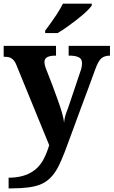

<svg xmlns="http://www.w3.org/2000/svg" viewBox="-20 -786 619 1046"><path d="M579.1 -536.1V-482.9Q548.3 -482.9 531.2 -467.3Q514.2 -451.7 498 -405.8Q481.4 -360.4 462.4 -308.6Q443.4 -256.8 423.8 -205.1Q404.3 -153.3 385.7 -101.6Q366.2 -49.8 348.6 -1Q331.1 47.9 314.9 85Q299.8 121.6 282.2 148.4Q248.5 200.7 195.8 220.7Q143.6 240.2 43.9 240.2H26.9V182.1Q167 182.1 219.7 77.1Q236.3 44.4 248 4.9L67.9 -435.1Q52.7 -471.7 21 -475.6Q11.2 -476.6 0 -477.1V-536.1H285.2V-482.9Q255.9 -483.4 239.3 -475.6Q222.7 -467.8 222.2 -449.7Q222.2 -431.6 231.4 -409.2Q250 -363.3 265.1 -322.8Q279.8 -282.2 293.9 -243.7Q325.2 -158.2 329.1 -118.2Q332 -147.5 340.8 -170.9Q349.6 -194.3 351.1 -198.2L417 -394Q426.8 -418.9 426.8 -442.4Q426.8 -465.8 407.7 -474.6Q388.7 -483.4 354 -482.9V-536.1ZM480 -766.1V-755.9Q450.2 -713.9 345.7 -639.6Q317.4 -619.1 293.9 -606H226.1V-619.1Q298.3 -714.8 322.8 -766.1Z"/></svg>

Font: DroidSerif-Bold
Style: Bold
Weight: 700
Foundry: Ascender Corporation
Version: Version 1.00 build 112